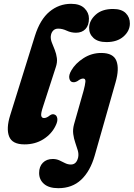

<svg xmlns="http://www.w3.org/2000/svg" viewBox="-20 -745 701 1006"><path d="M352.5 -725Q399 -725 422.5 -701.8Q446 -678.5 446 -648Q446 -612 427.8 -592.8Q409.5 -573.5 378 -573.5Q352.5 -573.5 329.8 -584.2Q307 -595 285 -595Q268 -595 257.8 -583.8Q247.5 -572.5 246 -554Q245 -538.5 252 -521Q259 -503.5 267 -483.5Q275 -463.5 278 -440.8Q281 -418 272 -392L206 -188Q193.5 -151 196 -138.8Q198.5 -126.5 211 -126.5Q224.5 -126.5 242 -141Q255.5 -150 266.5 -144.5Q277.5 -140.5 280.2 -124.8Q283 -109 270.5 -84.5Q249.5 -42 206.8 -15.2Q164 11.5 108.5 11.5Q44 11.5 27.8 -30Q11.5 -71.5 33.5 -141.5L163 -557Q190 -643 239.5 -684Q289 -725 352.5 -725ZM538 -524.5Q493 -524.5 469.8 -546Q446.5 -567.5 447 -599Q447.5 -637 480.8 -667.5Q514 -698 572.5 -698Q617 -698 639 -676Q661 -654 660.5 -621Q660 -582.5 627 -553.5Q594 -524.5 538 -524.5ZM585.5 -313.5 476 71Q452.5 152.5 405.2 196.8Q358 241 285.5 241Q236.5 241 210.8 218.8Q185 196.5 185 161.5Q185 127.5 204.5 107.8Q224 88 256.5 88Q275.5 88 291.2 95.2Q307 102.5 321.2 109.8Q335.5 117 351.5 117Q381 117 389.5 79.5Q393 62 387.5 43Q382 24 374.5 2.8Q367 -18.5 363.8 -42.5Q360.5 -66.5 368 -94L418 -270Q426 -300 427.5 -316.8Q429 -333.5 415.5 -333.5Q403.5 -333.5 386.5 -320.5Q370.5 -311 357 -315.5Q346 -319.5 343 -335.8Q340 -352 353.5 -375.5Q375 -413 417.5 -440.2Q460 -467.5 510.5 -467.5Q574 -467.5 590 -426Q606 -384.5 585.5 -313.5Z"/></svg>

Font: Fraunces 72pt S100
Style: Bold Italic
Weight: 700
Italic angle: -16°
Version: Version 1.000; ttfautohint (v1.8.3)